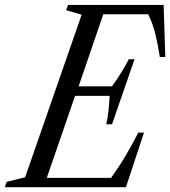

<svg xmlns="http://www.w3.org/2000/svg" viewBox="-75 -782 710 802"><path d="M-55 0 -47 -22.5 30 -41.5 266 -720.5 201 -739.5 209.5 -761.5H608.5L615.5 -544H592.5Q584.5 -597 573.5 -641.2Q562.5 -685.5 544 -722.5H356.5L253.5 -421.5H393Q413.5 -450 431 -478.2Q448.5 -506.5 463 -534.5H487L393 -263H369Q375.5 -293 378.5 -322.8Q381.5 -352.5 383 -381.5H238.5L120.5 -39H389Q423 -86.5 451 -133.8Q479 -181 502.5 -228H526.5L451 0Z"/></svg>

Font: Libre Caslon Condensed
Style: Italic
Weight: 400
Italic angle: -22.583°
Designer: Pablo Impallari, Rodrigo Fuenzalida, Katja Schimmel, Ertekin Erdin
Foundry: Pablo Impallari, Rodrigo Fuenzalida
Version: Version 2.000;gftools[0.9.33]